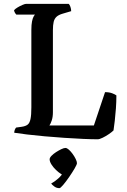

<svg xmlns="http://www.w3.org/2000/svg" viewBox="-20 -724 658 998"><path d="M488 0Q457 0 412 -2Q367 -4 315 -7.5Q263 -11 212.5 -15.5Q162 -20 120.5 -25Q79 -30 54 -34Q54 -42 57 -49.5Q60 -57 64 -61L93 -65Q113 -68 123.5 -76Q134 -84 138.5 -105Q143 -126 143 -166V-568Q143 -596 146.5 -613Q150 -630 155 -638.5Q160 -647 162 -648H65Q61 -652 57.5 -658Q54 -664 53 -671Q59 -678 71.5 -685.5Q84 -693 97 -698.5Q110 -704 116 -704H337Q342 -700 346 -688.5Q350 -677 350 -666L306 -653Q285 -647 274 -637Q263 -627 259 -610.5Q255 -594 255 -567V-140Q255 -116 249 -98Q243 -80 237 -72H468L526 -245Q548 -245 563.5 -239Q579 -233 585 -228Q585 -195 582.5 -160Q580 -125 576.5 -95.5Q573 -66 570 -46Q562 -38 546 -27Q530 -16 513.5 -8Q497 0 488 0ZM289 254Q274 254 262.5 245.5Q251 237 246 230Q263 221 282.5 204Q302 187 311 167L325 191Q315 191 300 182Q285 173 271 159.5Q257 146 247.5 131Q238 116 238 104Q238 96 247.5 86Q257 76 271 67Q285 58 298.5 51.5Q312 45 320 45Q328 45 338 54Q348 63 357.5 76Q367 89 373.5 102.5Q380 116 380 124Q380 131 368 151.5Q356 172 339.5 196Q323 220 308.5 237Q294 254 289 254Z"/></svg>

Font: Texturina Medium
Style: Regular
Weight: 500
Designer: Guillermo Torres Carreño
Foundry: Omnibus-Type
Version: Version 1.003